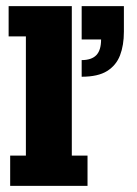

<svg xmlns="http://www.w3.org/2000/svg" viewBox="-20 -603 443 623"><path d="M13 0V-98H64V-485H8V-583H213V-98H264V0ZM245 -354V-408Q277 -408 292.5 -424Q308 -440 308 -475H245V-583H382V-500Q382 -456 369.5 -423.5Q357 -391 327.5 -372.5Q298 -354 245 -354Z"/></svg>

Font: Rokkitt SemiBold ExtraBold
Style: Regular
Weight: 800
Version: Version 3.103